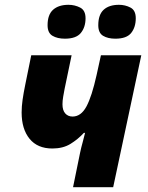

<svg xmlns="http://www.w3.org/2000/svg" viewBox="-20 -779 614 799"><path d="M284 0 313 -142Q318 -166 324 -187Q330 -208 334 -226H329Q304 -199 273 -180Q242 -161 198 -161Q136 -161 103 -201.5Q70 -242 70 -311Q70 -336 74 -364Q78 -392 85 -426L110 -549H278L249 -410Q246 -394 243 -377Q240 -360 240 -345Q240 -320 251.5 -307Q263 -294 282 -294Q317 -294 339.5 -335.5Q362 -377 382 -467L400 -549H568L451 0ZM460 -618Q429 -618 409 -630Q389 -642 389 -674Q389 -718 411.5 -738.5Q434 -759 475 -759Q501 -759 523 -747.5Q545 -736 545 -703Q545 -666 526 -642Q507 -618 460 -618ZM250 -618Q219 -618 198.5 -630Q178 -642 178 -674Q178 -718 201 -738.5Q224 -759 265 -759Q291 -759 313.5 -747.5Q336 -736 336 -703Q336 -666 316.5 -642Q297 -618 250 -618Z"/></svg>

Font: Noto Sans Disp ExtBd
Style: Italic
Weight: 800
Italic angle: -12°
Designer: Monotype Design Team
Foundry: Monotype Imaging Inc.
Version: Version 2.000;GOOG;noto-source:20170915:90ef993387c0